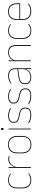

<svg xmlns="http://www.w3.org/2000/svg" viewBox="1726 -2420 705 4196"><g transform="rotate(-90 2078.0 -321.5)"><path d="M240.5 9.5Q150.5 9.5 104.8 -43.5Q59 -96.5 59 -196V-290.5Q59 -389.5 104.8 -442.2Q150.5 -495 240.5 -495Q275.5 -495 302 -487.5Q328.5 -480 347.8 -469.2Q367 -458.5 379 -447.5L381.5 -426Q358.5 -447.5 324.2 -462.8Q290 -478 240 -478Q160 -478 118.8 -429.8Q77.5 -381.5 77.5 -290.5V-196.5Q77.5 -105.5 118.8 -56.8Q160 -8 241.5 -8Q293.5 -8 328 -23.8Q362.5 -39.5 385.5 -60.5L382.5 -38.5Q363 -21.5 328.8 -6Q294.5 9.5 240.5 9.5Z M522.5 -308.5 513 -320.5 518.5 -325Q535 -402 583 -447.2Q631 -492.5 701 -492.5Q722 -492.5 738.2 -489Q754.5 -485.5 765.5 -480.5L767 -462.5Q754 -468 737 -471.5Q720 -475 699.5 -475Q638 -475 590.8 -433.2Q543.5 -391.5 522.5 -308.5ZM507 0V-485.5H525.5L523 -335L525.5 -332.5V0Z M1015.5 11.5Q922 11.5 873.5 -42.5Q825 -96.5 825 -197.5V-289Q825 -390 873.8 -443.5Q922.5 -497 1015.5 -497Q1108.5 -497 1157.2 -443.5Q1206 -390 1206 -289V-197.5Q1206 -96.5 1157.2 -42.5Q1108.5 11.5 1015.5 11.5ZM1015.5 -5Q1099 -5 1143.2 -54.5Q1187.5 -104 1187.5 -197.5V-289Q1187.5 -382 1143.5 -431.2Q1099.5 -480.5 1015.5 -480.5Q931.5 -480.5 887.5 -431.2Q843.5 -382 843.5 -289V-197.5Q843.5 -104 887.5 -54.5Q931.5 -5 1015.5 -5Z M1348 0V-485.5H1366.5V0ZM1357.5 -594.5Q1347 -594.5 1341.5 -601.2Q1336 -608 1336 -622V-626.5Q1336 -640 1341.5 -646.8Q1347 -653.5 1357.5 -653.5Q1368 -653.5 1373.2 -646.8Q1378.5 -640 1378.5 -626.5V-622Q1378.5 -608 1373.2 -601.2Q1368 -594.5 1357.5 -594.5Z M1659 9.5Q1600.5 9.5 1558.8 -5.5Q1517 -20.5 1491 -37.5L1488 -59Q1523 -37 1564.2 -22.5Q1605.5 -8 1660 -8Q1728.5 -8 1767.5 -34.8Q1806.5 -61.5 1806.5 -113.5V-123.5Q1806.5 -157 1794 -179Q1781.5 -201 1749 -216.2Q1716.5 -231.5 1656 -243Q1594.5 -254.5 1559 -270Q1523.5 -285.5 1508.8 -310.5Q1494 -335.5 1494 -374.5V-379.5Q1494 -434.5 1533.2 -464.5Q1572.5 -494.5 1651 -494.5Q1707 -494.5 1746.8 -480Q1786.5 -465.5 1810 -447.5L1813 -427Q1782.5 -449 1743.2 -463.2Q1704 -477.5 1650.5 -477.5Q1603.5 -477.5 1573 -465.8Q1542.5 -454 1527.5 -432Q1512.5 -410 1512.5 -379.5V-374.5Q1512.5 -339.5 1525.8 -318.2Q1539 -297 1571.5 -284Q1604 -271 1660.5 -260Q1724.5 -248 1760.2 -231.2Q1796 -214.5 1810.5 -188.8Q1825 -163 1825 -124.5V-113.5Q1825 -54 1781.2 -22.2Q1737.5 9.5 1659 9.5Z M2078.5 9.5Q2020 9.5 1978.2 -5.5Q1936.5 -20.5 1910.5 -37.5L1907.5 -59Q1942.5 -37 1983.8 -22.5Q2025 -8 2079.5 -8Q2148 -8 2187 -34.8Q2226 -61.5 2226 -113.5V-123.5Q2226 -157 2213.5 -179Q2201 -201 2168.5 -216.2Q2136 -231.5 2075.5 -243Q2014 -254.5 1978.5 -270Q1943 -285.5 1928.2 -310.5Q1913.5 -335.5 1913.5 -374.5V-379.5Q1913.5 -434.5 1952.8 -464.5Q1992 -494.5 2070.5 -494.5Q2126.5 -494.5 2166.2 -480Q2206 -465.5 2229.5 -447.5L2232.5 -427Q2202 -449 2162.8 -463.2Q2123.5 -477.5 2070 -477.5Q2023 -477.5 1992.5 -465.8Q1962 -454 1947 -432Q1932 -410 1932 -379.5V-374.5Q1932 -339.5 1945.2 -318.2Q1958.5 -297 1991 -284Q2023.5 -271 2080 -260Q2144 -248 2179.8 -231.2Q2215.5 -214.5 2230 -188.8Q2244.5 -163 2244.5 -124.5V-113.5Q2244.5 -54 2200.8 -22.2Q2157 9.5 2078.5 9.5Z M2666 0 2668 -128 2666.5 -131.5V-292V-334.5Q2666.5 -404.5 2631.2 -441.2Q2596 -478 2522.5 -478Q2468 -478 2425 -460.2Q2382 -442.5 2352.5 -420L2355 -441Q2370.5 -453 2394.2 -465.5Q2418 -478 2450.2 -486.5Q2482.5 -495 2522.5 -495Q2564 -495 2594.5 -484.2Q2625 -473.5 2645.2 -453Q2665.5 -432.5 2675.2 -402.8Q2685 -373 2685 -335V0ZM2489 9.5Q2416.5 9.5 2377.2 -24.2Q2338 -58 2338 -123V-134.5Q2338 -192.5 2374 -224.2Q2410 -256 2494.5 -268.5L2675.5 -295.5L2676 -278.5L2498 -252.5Q2423 -241.5 2389.8 -214.5Q2356.5 -187.5 2356.5 -135.5V-124Q2356.5 -66.5 2391.2 -36.8Q2426 -7 2491.5 -7Q2543.5 -7 2580.8 -27.2Q2618 -47.5 2640.5 -82.2Q2663 -117 2669.5 -160.5L2679 -142H2673Q2669 -102.5 2647 -67.8Q2625 -33 2585.5 -11.8Q2546 9.5 2489 9.5Z M3174 0V-310Q3174 -363 3159.8 -400.5Q3145.5 -438 3113.5 -458.2Q3081.5 -478.5 3028 -478.5Q2978.5 -478.5 2941.8 -458.8Q2905 -439 2883 -404.2Q2861 -369.5 2854 -325L2845 -344H2850.5Q2855 -385 2876.8 -419.2Q2898.5 -453.5 2937 -474.2Q2975.5 -495 3029 -495Q3089.5 -495 3125.2 -472.8Q3161 -450.5 3176.8 -409.2Q3192.5 -368 3192.5 -311V0ZM2839 0V-485.5H2857.5L2855.5 -358.5H2857.5V0Z M3506.5 9.5Q3416.5 9.5 3370.8 -43.5Q3325 -96.5 3325 -196V-290.5Q3325 -389.5 3370.8 -442.2Q3416.5 -495 3506.5 -495Q3541.5 -495 3568 -487.5Q3594.5 -480 3613.8 -469.2Q3633 -458.5 3645 -447.5L3647.5 -426Q3624.5 -447.5 3590.2 -462.8Q3556 -478 3506 -478Q3426 -478 3384.8 -429.8Q3343.5 -381.5 3343.5 -290.5V-196.5Q3343.5 -105.5 3384.8 -56.8Q3426 -8 3507.5 -8Q3559.5 -8 3594 -23.8Q3628.5 -39.5 3651.5 -60.5L3648.5 -38.5Q3629 -21.5 3594.8 -6Q3560.5 9.5 3506.5 9.5Z M3933 9.5Q3841.5 9.5 3791 -40.2Q3740.5 -90 3740.5 -180.5V-292.5Q3740.5 -392.5 3787.2 -444.8Q3834 -497 3923 -497Q3981.5 -497 4022.2 -473.5Q4063 -450 4084 -405.2Q4105 -360.5 4105 -296.5V-279.5Q4105 -268.5 4104.8 -257.5Q4104.5 -246.5 4103.5 -233H4086.5Q4086.5 -250.5 4086.5 -266.5Q4086.5 -282.5 4086.5 -296Q4086.5 -355.5 4067.8 -396.5Q4049 -437.5 4012.5 -459Q3976 -480.5 3923 -480.5Q3843 -480.5 3801 -432.5Q3759 -384.5 3759 -292.5V-243.5V-239.5V-181Q3759 -140 3770.8 -108Q3782.5 -76 3805 -53.8Q3827.5 -31.5 3860 -19.8Q3892.5 -8 3933.5 -8Q3981 -8 4021 -22.8Q4061 -37.5 4096 -65L4093.5 -43Q4064 -19 4023 -4.8Q3982 9.5 3933 9.5ZM3749 -233V-249.5H4097V-233Z"/></g></svg>

Font: Anek Bangla Thin
Style: Regular
Weight: 250
Designer: Sulekha Rajkumar (Bangla), Yesha Goshar (Latin)
Foundry: Ek Type
Version: Version 1.003